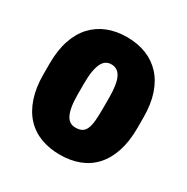

<svg xmlns="http://www.w3.org/2000/svg" viewBox="-131 -652 756 776"><g transform="rotate(30 247.0 -264.0)"><path d="M27.8 -239.3V-288.6Q27.8 -351.1 43.5 -397.7Q59.1 -444.3 87.9 -475.3Q116.7 -506.3 156.7 -522.2Q196.8 -538.1 246.1 -538.1Q296.4 -538.1 336.4 -522.2Q376.5 -506.3 405.3 -475.3Q434.1 -444.3 449.7 -397.7Q465.3 -351.1 465.3 -288.6V-239.3Q465.3 -177.2 449.7 -130.4Q434.1 -83.5 405.5 -52.2Q377 -21 336.7 -5.6Q296.4 9.8 247.1 9.8Q197.8 9.8 157.2 -5.6Q116.7 -21 87.9 -52.2Q59.1 -83.5 43.5 -130.4Q27.8 -177.2 27.8 -239.3ZM188.5 -288.6V-239.3Q188.5 -205.6 192.4 -181.9Q196.3 -158.2 203.9 -143.8Q211.4 -129.4 222.2 -123Q232.9 -116.7 247.1 -116.7Q265.1 -116.7 276.6 -123Q288.1 -129.4 294.4 -143.8Q300.8 -158.2 303 -181.9Q305.2 -205.6 305.2 -239.3V-288.6Q305.2 -321.8 301.5 -345Q297.9 -368.2 290.3 -383.1Q282.7 -397.9 271.5 -404.5Q260.3 -411.1 246.1 -411.1Q232.4 -411.1 221.7 -404.5Q210.9 -397.9 203.6 -383.1Q196.3 -368.2 192.4 -345Q188.5 -321.8 188.5 -288.6Z"/></g></svg>

Font: Roboto Condensed Black
Style: Regular
Weight: 900
Designer: Christian Robertson
Foundry: Google
Version: Version 3.008; 2023